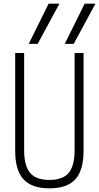

<svg xmlns="http://www.w3.org/2000/svg" viewBox="-20 -1020 542 1050"><path d="M383 -780H334L443 -1000H502ZM186 -780H137L246 -1000H305ZM250 10Q154 10 108.5 -39.5Q63 -89 63 -195V-730H112V-199Q112 -113 144.5 -74.5Q177 -36 250 -36Q323 -36 355.5 -74.5Q388 -113 388 -199V-730H437V-195Q437 -89 392 -39.5Q347 10 250 10Z"/></svg>

Font: M PLUS Code Latin Light
Style: Regular
Weight: 300
Designer: Coji Morishita
Foundry: UNDERFOREST DESIGN
Version: Version 1.002; ttfautohint (v1.8.3)